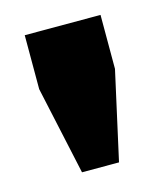

<svg xmlns="http://www.w3.org/2000/svg" viewBox="-62 -778 353 416"><g transform="rotate(-15 114.5 -569.5)"><path d="M73 -410 30 -608V-729H200V-608L156 -410Z"/></g></svg>

Font: Mona Sans ExtraLight Black
Style: Regular
Weight: 900
Version: Version 2.000